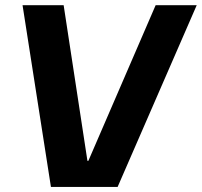

<svg xmlns="http://www.w3.org/2000/svg" viewBox="-20 -720 778 740"><path d="M66.9 -700H225.3L317 -100H320.5L579.9 -700H738.2L433.3 0.5H176.3Z"/></svg>

Font: Pathway Extreme 8pt Thin 12pt
Style: Italic
Weight: 100
Italic angle: -8°
Version: Version 1.001;gftools[0.9.26]